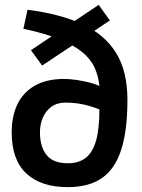

<svg xmlns="http://www.w3.org/2000/svg" viewBox="-20 -759 581 788"><path d="M258 9Q148 9 88 -47Q28 -103 28 -216Q28 -282 51.5 -331Q75 -380 123 -407.5Q171 -435 243 -435Q266 -435 293.5 -431Q321 -427 346.5 -420.5Q372 -414 388 -406Q384 -447 368 -482Q352 -517 317 -545.5Q282 -574 223.5 -598Q165 -622 76 -641L93 -719Q226 -702 317.5 -660Q409 -618 456 -542.5Q503 -467 503 -349Q503 -225 478 -146Q453 -67 399.5 -29Q346 9 258 9ZM258 -89Q302 -89 330.5 -110Q359 -131 373.5 -179.5Q388 -228 388 -310Q368 -318 345.5 -324.5Q323 -331 299 -334.5Q275 -338 249 -338Q214 -338 190.5 -320.5Q167 -303 155.5 -275.5Q144 -248 144 -216Q144 -157 171 -123Q198 -89 258 -89ZM153 -490 107 -553 385 -739 431 -675Z"/></svg>

Font: Cairo Play
Style: Bold
Weight: 700
Version: Version 3.119